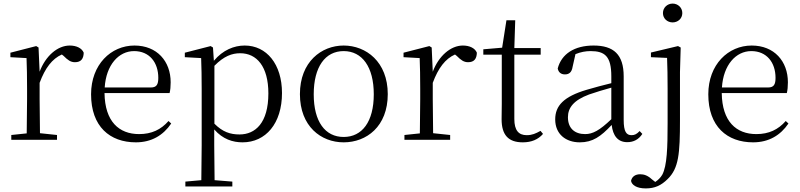

<svg xmlns="http://www.w3.org/2000/svg" viewBox="-20 -780 4462 1071"><path d="M201 -318C232 -401 271 -452 325 -476L335 -468C358 -445 374 -433 398 -433C432 -433 446 -452 447 -486C437 -511 407 -526 369 -526C301 -526 234 -468 201 -380L195 -515L182 -523L38 -486V-461L128 -456C130 -406 131 -354 131 -285V-227L129 -36L43 -27V0H298V-27L203 -37L201 -227Z M738 14C826 14 891 -26 935 -91L920 -105C878 -57 826 -32 756 -32C644 -32 565 -102 563 -261H926C930 -277 932 -297 932 -321C932 -438 856 -526 730 -526C599 -526 488 -420 488 -254C488 -74 593 14 738 14ZM564 -292C572 -418 642 -495 728 -495C814 -495 863 -431 863 -346C863 -309 854 -292 821 -292Z M1333 14C1462 14 1553 -91 1553 -261C1553 -422 1467 -526 1345 -526C1286 -526 1223 -501 1173 -441L1168 -515L1155 -523L1011 -486V-461L1102 -456C1104 -406 1105 -351 1105 -282V30L1103 225L1014 233V260H1276V233L1177 225L1175 30V-58C1223 -3 1279 14 1333 14ZM1176 -413C1229 -467 1274 -483 1320 -483C1412 -483 1477 -409 1477 -259C1477 -94 1404 -30 1316 -30C1264 -30 1222 -44 1176 -90Z M1897 14C2024 14 2143 -74 2143 -255C2143 -435 2022 -526 1897 -526C1773 -526 1653 -435 1653 -255C1653 -75 1771 14 1897 14ZM1897 -16C1794 -16 1730 -101 1730 -254C1730 -407 1794 -495 1897 -495C2000 -495 2065 -407 2065 -254C2065 -101 2000 -16 1897 -16Z M2394 -318C2425 -401 2464 -452 2518 -476L2528 -468C2551 -445 2567 -433 2591 -433C2625 -433 2639 -452 2640 -486C2630 -511 2600 -526 2562 -526C2494 -526 2427 -468 2394 -380L2388 -515L2375 -523L2231 -486V-461L2321 -456C2323 -406 2324 -354 2324 -285V-227L2322 -36L2236 -27V0H2491V-27L2396 -37L2394 -227Z M2896 14C2945 14 2982 -2 3009 -33L2995 -50C2968 -35 2948 -26 2918 -26C2873 -26 2849 -53 2849 -116V-475H2996V-512H2849L2854 -667H2805L2781 -514L2676 -505V-475H2779V-201C2779 -165 2778 -146 2778 -115C2778 -28 2815 14 2896 14Z M3479 13C3514 13 3543 -2 3563 -33L3548 -49C3532 -32 3520 -26 3503 -26C3474 -26 3459 -45 3459 -111V-354C3459 -476 3403 -526 3291 -526C3184 -526 3112 -479 3091 -398C3095 -377 3109 -365 3131 -365C3154 -365 3169 -376 3174 -407L3190 -478C3219 -490 3247 -495 3274 -495C3354 -495 3390 -466 3390 -354V-316C3345 -305 3296 -292 3252 -279C3124 -241 3077 -190 3077 -114C3077 -31 3137 14 3214 14C3286 14 3331 -18 3392 -83C3399 -23 3426 13 3479 13ZM3390 -115C3324 -52 3286 -32 3244 -32C3186 -32 3148 -64 3148 -126C3148 -179 3180 -221 3266 -253C3303 -266 3347 -279 3390 -291Z M3732 -655C3761 -655 3786 -676 3786 -707C3786 -738 3761 -760 3732 -760C3703 -760 3678 -738 3678 -707C3678 -676 3703 -655 3732 -655ZM3582 271C3632 271 3668 255 3705 218C3766 158 3773 78 3773 -110V-378L3777 -515L3762 -523L3611 -487V-461L3701 -457C3703 -407 3704 -352 3704 -284V-94C3704 43 3701 145 3674 195C3664 212 3650 225 3635 235L3616 220C3593 199 3573 192 3551 192C3524 192 3505 205 3500 229C3504 251 3530 271 3582 271Z M4181 14C4269 14 4334 -26 4378 -91L4363 -105C4321 -57 4269 -32 4199 -32C4087 -32 4008 -102 4006 -261H4369C4373 -277 4375 -297 4375 -321C4375 -438 4299 -526 4173 -526C4042 -526 3931 -420 3931 -254C3931 -74 4036 14 4181 14ZM4007 -292C4015 -418 4085 -495 4171 -495C4257 -495 4306 -431 4306 -346C4306 -309 4297 -292 4264 -292Z"/></svg>

Font: Noto Serif CJK KR Light
Style: Regular
Weight: 300
Designer: Ryoko NISHIZUKA 西塚涼子 (kana & ideographs); Frank Grießhammer (Latin, Greek & Cyrillic); Wenlong ZHANG 张文龙 (bopomofo); San
Foundry: Adobe
Version: Version 2.001;hotconv 1.1.0;makeotfexe 2.6.0